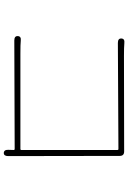

<svg xmlns="http://www.w3.org/2000/svg" viewBox="153 -852 693 1040"><g transform="rotate(90 500.0 -331.5)"><path d="M808 -5Q790 -6 791 -30L792 -59Q792 -64 787 -64L199 -62Q174 -62 175 -81Q176 -100 200 -97Q217 -95 271 -95H787Q792 -95 792 -100V-621Q792 -626 787 -626L212 -623Q187 -623 188 -642Q189 -661 213 -658Q235 -656 282 -656L800 -657Q824 -657 824 -633L825 -29Q825 -5 808 -5Z"/></g></svg>

Font: Resource Han Rounded JP ExtraLight
Style: Regular
Weight: 250
Designer: Cyano Hao (round all glyphs); Ryoko NISHIZUKA 西塚涼子 (kana, bopomofo & ideographs); Paul D. Hunt (Latin, Greek & Cyrillic)
Foundry: Cyano Hao
Version: 0.990